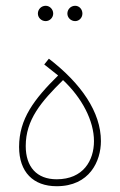

<svg xmlns="http://www.w3.org/2000/svg" viewBox="-20 -644 416 664"><path d="M240 -571C254 -571 265 -583 265 -597C265 -612 254 -624 240 -624C225 -624 213 -612 213 -597C213 -583 225 -571 240 -571ZM138 -571C152 -571 164 -583 164 -597C164 -612 152 -624 138 -624C123 -624 111 -612 111 -597C111 -583 123 -571 138 -571ZM176 0C290 0 329 -87 329 -156C329 -256 261 -355 149 -441L133 -421L181 -383C98 -301 46 -233 46 -136C46 -49 95 0 176 0ZM176 -24C107 -24 69 -67 69 -139C69 -230 122 -292 198 -367C263 -306 305 -227 305 -156C305 -89 268 -24 176 -24Z"/></svg>

Font: Noto Sans Arabic UI SmCn Th
Style: Regular
Weight: 100
Width: 4
Designer: Monotype Design Team, Nadine Chahine and Nizar Qandah
Foundry: Monotype Imaging Inc.
Version: Version 2.010